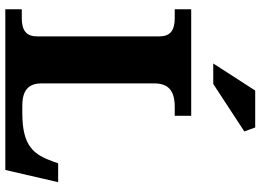

<svg xmlns="http://www.w3.org/2000/svg" viewBox="-149 -832 981 723"><g transform="rotate(90 341.5 -470.5)"><path d="M294 -137V-560C294 -614 321 -638 383 -638H416V-700H15V-638H48C96 -638 117 -620 117 -580V-120C117 -80 96 -62 48 -62H15V0H620L666 -199H595L589 -182C563 -109 533 -64 406 -64H379C320 -64 294 -87 294 -137ZM219 -783H296L475 -900L460 -941H321Z"/></g></svg>

Font: LT Superior Serif ExtraBold
Style: Regular
Weight: 800
Designer: Daniel Lyons
Foundry: LyonsType
Version: Version 2.120;FEAKit 1.0